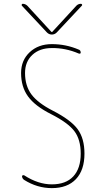

<svg xmlns="http://www.w3.org/2000/svg" viewBox="-20 -970 540 1000"><path d="M245.1 -376Q162.1 -418 126 -467.8Q89.8 -517.6 89.8 -589.8Q89.8 -656.2 134.8 -698.2Q179.7 -740.2 250 -740.2Q323.2 -740.2 389.6 -711.9Q399.4 -709 400.4 -697.3Q400.4 -687.5 389.6 -691.4Q321.3 -720.7 250 -719.7Q186.5 -719.7 148.4 -684.1Q110.4 -648.4 110.4 -589.8Q110.4 -523.4 143.6 -478.5Q176.8 -433.6 254.9 -393.6Q348.6 -345.7 384.3 -297.4Q419.9 -249 419.9 -169.9Q419.9 -84 375.5 -37.1Q331.1 9.8 250 9.8Q173.8 9.8 105.5 -33.2Q95.7 -40 94.7 -51.8Q94.7 -55.7 98.6 -57.1Q102.5 -58.6 106.4 -56.6Q178.7 -9.8 250 -9.8Q323.2 -9.8 361.8 -51.3Q400.4 -92.8 400.4 -169.9Q400.4 -243.2 367.2 -287.1Q334 -331.1 245.1 -376ZM224.6 -800.8 93.8 -940.4Q91.8 -943.4 93.3 -946.8Q94.7 -950.2 98.6 -950.2Q111.3 -950.2 122.1 -940.4L248 -803.7H250H252L377.9 -940.4Q387.7 -950.2 401.4 -950.2Q405.3 -950.2 407.2 -946.8Q409.2 -943.4 406.2 -940.4L275.4 -800.8Q264.6 -790 250 -790Q235.4 -790 224.6 -800.8Z"/></svg>

Font: Rounded Mgen+ 1mn thin
Style: Regular
Weight: 100
Designer: [Source Han Sans]
Ryoko NISHIZUKA  (kana & ideographs); Paul D. Hunt (Latin, Greek & Cyrillic); Wenlong ZHANG  (bopomofo
Version: Version 1.059.20150602